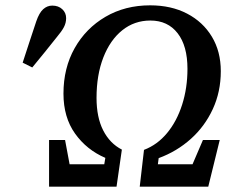

<svg xmlns="http://www.w3.org/2000/svg" viewBox="-20 -700 889 720"><path d="M164 0V-175H224L241 -84H371L375 -108Q305 -138 261.5 -199Q218 -260 218 -349Q218 -445 260 -519.5Q302 -594 375.5 -637Q449 -680 543 -680Q622 -680 681.5 -649Q741 -618 774.5 -562.5Q808 -507 808 -433Q808 -356 778 -291Q748 -226 695.5 -179Q643 -132 575 -107L572 -84H702L741 -175H804L761 0H504L520 -138Q570 -157 606.5 -201Q643 -245 663 -307.5Q683 -370 683 -442Q683 -528 646 -575.5Q609 -623 544 -623Q484 -623 438.5 -586.5Q393 -550 367.5 -484.5Q342 -419 342 -333Q342 -260 367 -211Q392 -162 437 -139L417 0ZM65 -465Q78 -504 90.5 -543Q103 -582 116 -620Q127 -652 142 -665.5Q157 -679 176 -679Q199 -679 213.5 -665.5Q228 -652 228 -632Q228 -614 219.5 -598Q211 -582 194 -562Q171 -533 148 -504.5Q125 -476 101 -447Z"/></svg>

Font: Source Serif 4 SmText Semibold
Style: Italic
Weight: 600
Italic angle: -12°
Designer: Frank Grießhammer
Foundry: Adobe
Version: Version 4.005;hotconv 1.1.0;makeotfexe 2.6.0